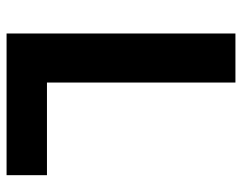

<svg xmlns="http://www.w3.org/2000/svg" viewBox="-98 -656 754 599"><g transform="rotate(90 279.5 -357.0)"><path d="M85 0V-714H238V-126H527V0Z"/></g></svg>

Font: Noto Sans Cherokee
Style: Regular
Weight: 400
Designer: Monotype Design Team
Foundry: Monotype Imaging Inc.
Version: Version 2.001